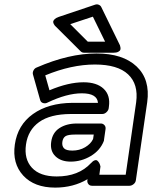

<svg xmlns="http://www.w3.org/2000/svg" viewBox="-20 -813 687 866"><path d="M46.9 -161.1Q59.6 -249.5 128.9 -298.8Q198.2 -348.1 306.2 -349.1H421.9Q418.5 -392.1 349.1 -392.1Q281.7 -392.1 193.8 -350.1Q185.1 -345.2 174.6 -348.1Q164.1 -351.1 161.1 -361.8L128.9 -476.1Q126 -485.4 131.1 -495.4Q136.2 -505.4 146 -508.8Q290.5 -571.8 415 -571.8Q534.2 -571.8 596.2 -513.2Q658.2 -454.6 644 -352.1L592.8 0Q591.3 10.7 582.3 17.8Q573.2 24.9 564 24.9H395Q384.3 24.9 378.4 17.1Q372.6 9.3 374 0L375 -4.9Q310.5 33.2 229 33.2Q134.8 33.2 84.7 -21.2Q34.7 -75.7 46.9 -161.1ZM235.8 -17.1Q334.5 -17.1 390.1 -77.1Q399.4 -87.4 407.2 -89.8Q415 -92.3 419.7 -87.9Q424.3 -83.5 427.5 -77.9Q430.7 -72.3 431.6 -67.4L433.1 -62L428.2 -24.9H546.9L594.2 -352.1Q605 -433.1 557.9 -477.5Q510.7 -522 408.2 -522Q302.2 -522 184.1 -473.1L203.1 -405.8Q288.6 -441.9 356.9 -441.9Q416.5 -441.9 447.5 -412.6Q478.5 -383.3 471.2 -332L470.2 -324.2Q468.8 -314.9 460.2 -306.9Q451.7 -298.8 440.9 -298.8H298.8Q206.5 -298.3 156.5 -262.5Q106.4 -226.6 97.2 -161.1Q87.9 -95.7 124 -56.4Q160.2 -17.1 235.8 -17.1ZM210.9 -172.9Q216.3 -214.4 248 -235.1Q279.8 -255.9 326.2 -255.9H435.1Q444.3 -255.9 450.9 -248.8Q457.5 -241.7 456.1 -231L449.2 -183.1Q449.2 -178.7 448.2 -176.8Q431.6 -134.3 389.2 -109.1Q346.7 -84 298.8 -84Q254.9 -84 230 -108.2Q205.1 -132.3 210.9 -172.9ZM231 -693.8Q229.5 -694.8 227.8 -696.8Q226.1 -698.7 222.9 -704.3Q219.7 -710 220 -715.1Q220.2 -720.2 226.3 -726.3Q232.4 -732.4 245.1 -736.8L409.2 -792Q418 -794.9 426 -791.3Q434.1 -787.6 437 -780.8L519 -612.8Q520 -611.3 521 -608.6Q522 -606 523.2 -599.6Q524.4 -593.3 522.7 -588.4Q521 -583.5 513.2 -579.3Q505.4 -575.2 492.2 -575.2H359.9Q350.1 -575.2 344.2 -581.1ZM261.2 -172.9Q258.8 -154.3 268.8 -144Q278.8 -133.8 306.2 -133.8Q338.4 -133.8 364 -148.9Q389.6 -164.1 399.9 -186L402.8 -206.1H318.8Q286.6 -206.1 275.1 -198.5Q263.7 -190.9 261.2 -172.9ZM296.9 -704.1 376 -625H454.1L398.9 -737.8Z"/></svg>

Font: Trueno Bold Outline
Style: Italic
Weight: 700
Width: 6
Designer: Julieta Ulanovsky
Foundry: Julieta Ulanovsky
Version: Version 3.001b | FøM Fix